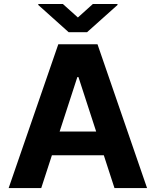

<svg xmlns="http://www.w3.org/2000/svg" viewBox="-20 -951 788 971"><path d="M188.6 0H23.8L274.9 -727.3H473L723.7 0H558.9L505 -165.8H242.5ZM281.6 -285.9H466.3L376.8 -561.1H371.1ZM297.9 -930.8 373.9 -862.6 449.6 -930.8H574.2V-925.8L420.1 -788H327.4L173.7 -925.8V-930.8Z"/></svg>

Font: Inter UI
Style: Bold
Weight: 700
Designer: Rasmus Andersson
Foundry: rsms
Version: 3.2;8d6f07862